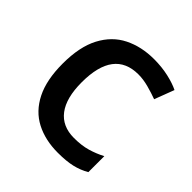

<svg xmlns="http://www.w3.org/2000/svg" viewBox="-154 -669 799 799"><g transform="rotate(45 245.5 -269.5)"><path d="M300 10Q226 10 170 -19Q114 -48 83 -109.5Q52 -171 52 -267Q52 -366 85 -428.5Q118 -491 176 -520Q234 -549 308 -549Q354 -549 393.5 -540Q433 -531 459 -518L426 -431Q399 -441 367.5 -449.5Q336 -458 307 -458Q163 -458 163 -268Q163 -176 199 -128.5Q235 -81 304 -81Q349 -81 383 -91Q417 -101 447 -117V-23Q418 -6 384 2Q350 10 300 10Z"/></g></svg>

Font: Noto Sans Nag Mundari Medium
Style: Regular
Weight: 500
Version: Version 1.000